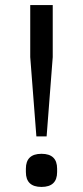

<svg xmlns="http://www.w3.org/2000/svg" viewBox="-20 -718 324 750"><path d="M122.1 -185.1H162.1L186 -495.1V-698.2H98.1V-495.1ZM203.1 -45.9V-59.1Q203.1 -117.2 142.1 -117.2Q81.1 -117.2 81.1 -59.1V-45.9Q81.1 12.2 142.1 12.2Q203.1 12.2 203.1 -45.9Z"/></svg>

Font: Plexus Sans
Style: Regular
Weight: 400
Version: Version 2.001;PS 002.001;hotconv 1.0.70;makeotf.lib2.5.58329